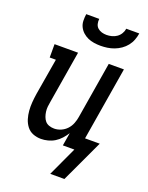

<svg xmlns="http://www.w3.org/2000/svg" viewBox="-167 -824 834 1082"><g transform="rotate(20 250.0 -282.5)"><path d="M293 -600Q273 -600 253.5 -603Q234 -606 217 -613.5Q200 -621 186 -633.5Q172 -646 163.5 -663Q155 -680 154.5 -700Q154 -720 157 -740H235Q233 -725 236.5 -710.5Q240 -696 250.5 -686.5Q261 -677 275 -673Q289 -669 304 -669Q319 -669 335 -673Q351 -677 364.5 -686.5Q378 -696 386.5 -710.5Q395 -725 397 -740H475Q472 -720 464.5 -700Q457 -680 443.5 -663Q430 -646 412 -633.5Q394 -621 374 -613.5Q354 -606 333.5 -603Q313 -600 293 -600ZM274 175 355 0H286L299 -78Q287 -59 272 -42.5Q257 -26 238.5 -14.5Q220 -3 198.5 2.5Q177 8 157 8Q131 8 108.5 -1Q86 -10 71.5 -29Q57 -48 50 -71Q43 -94 41 -119Q39 -144 41 -169.5Q43 -195 47 -221L84 -440H47V-520H188L136 -207Q133 -192 131.5 -176.5Q130 -161 132 -146Q134 -131 139 -117Q144 -103 153 -92.5Q162 -82 176.5 -77Q191 -72 207 -72Q227 -72 247 -80.5Q267 -89 282 -105Q297 -121 305 -141.5Q313 -162 316 -182L372 -520H463L390 -80H478L359 175Z"/></g></svg>

Font: Iosevka Curly Slab Medium
Style: Italic
Weight: 500
Italic angle: -9°
Monospace: yes
Designer: Belleve Invis
Foundry: Belleve Invis
Version: Version 22.1.2; ttfautohint (v1.8.4)